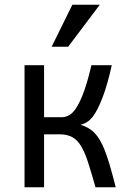

<svg xmlns="http://www.w3.org/2000/svg" viewBox="-20 -786 527 806"><path d="M266.1 -589.8H196.8L283.7 -766.1H398.9ZM165 -512.2V-293.9H236.8Q265.6 -293.9 285.6 -314.5Q305.7 -335 325.4 -383.5Q345.2 -432.1 363.8 -512.2H449.2Q430.7 -428.7 409.9 -375Q389.2 -321.3 368.9 -295.4Q348.6 -269.5 317.9 -262.2Q354.5 -251.5 377.4 -227.5Q400.4 -203.6 419.4 -156Q438.5 -108.4 465.8 0H380.9Q363.8 -60.1 350.3 -102.5Q336.9 -145 321 -171.6Q305.2 -198.2 283.7 -210.2Q262.2 -222.2 229 -222.2H165V0H83V-512.2Z"/></svg>

Font: Lorenzo Sans
Style: Regular
Weight: 400
Foundry: Intel Corporation
Version: Version 1.00; ttfautohint (v1.5)